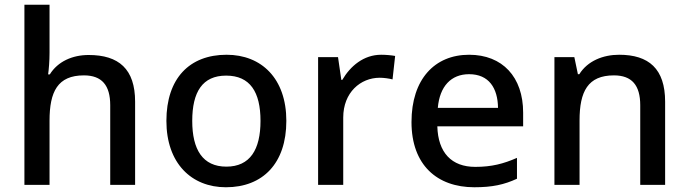

<svg xmlns="http://www.w3.org/2000/svg" viewBox="-20 -780 2906 810"><path d="M189 -557V-760H83V0H189V-271C189 -393 223 -462 334 -462C410 -462 445 -420 445 -336V0H550V-351C550 -489 481 -548 354 -548C286 -548 224 -521 190 -466H183C186 -487 189 -523 189 -557Z M1188 -270C1188 -449 1083 -549 936 -549C779 -549 682 -449 682 -270C682 -91 788 10 933 10C1089 10 1188 -91 1188 -270ZM791 -270C791 -392 834 -461 934 -461C1035 -461 1079 -392 1079 -270C1079 -149 1035 -77 935 -77C835 -77 791 -149 791 -270Z M1588 -549C1514 -549 1458 -501 1424 -443H1420L1406 -539H1322V0H1428V-284C1428 -390 1501 -452 1582 -452C1599 -452 1621 -449 1636 -445L1647 -544C1631 -547 1607 -549 1588 -549Z M1959 -549C1814 -549 1716 -446 1716 -265C1716 -84 1824 10 1981 10C2057 10 2107 -1 2161 -26V-114C2104 -89 2054 -76 1985 -76C1885 -76 1828 -136 1825 -247H2187V-305C2187 -455 2100 -549 1959 -549ZM1959 -467C2042 -467 2080 -409 2081 -325H1827C1835 -416 1883 -467 1959 -467Z M2592 -549C2524 -549 2459 -523 2424 -467H2418L2403 -539H2319V0H2425V-272C2425 -394 2460 -462 2570 -462C2646 -462 2681 -420 2681 -336V0H2786V-351C2786 -490 2717 -549 2592 -549Z"/></svg>

Font: Noto Sans Bamum Medium
Style: Regular
Weight: 500
Designer: Monotype Design Team
Foundry: Monotype Imaging Inc.
Version: Version 2.002